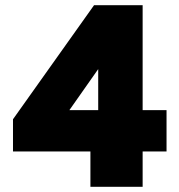

<svg xmlns="http://www.w3.org/2000/svg" viewBox="-20 -719 690 739"><path d="M328 -136H30V-260L342 -699H529V-295H621V-136H529V0H328ZM358 -295V-453L247 -295Z"/></svg>

Font: Readiness ExtraBold
Style: Regular
Weight: 800
Designer: Katatrad Team
Foundry: CadsonDemak
Version: Version 1.00;January 16, 2020;FontCreator 12.0.0.2550 64-bit